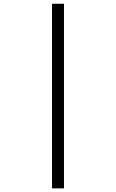

<svg xmlns="http://www.w3.org/2000/svg" viewBox="-20 -865 626 1036"><path d="M260.7 151.4V-844.7H325.2V151.4Z"/></svg>

Font: Cascadia Code Light
Style: Italic
Weight: 300
Italic angle: -10°
Monospace: yes
Designer: Aaron Bell
Foundry: Saja Typeworks
Version: Version 2404.023; ttfautohint (v1.8.4)